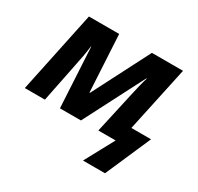

<svg xmlns="http://www.w3.org/2000/svg" viewBox="-157 -734 1151 1117"><g transform="rotate(30 418.5 -175.5)"><path d="M526 196 632 0H516L576 -270Q584 -308 593 -344Q602 -380 609 -402H606L399 0H258L236 -402H234Q229 -362 223 -329Q217 -296 210 -264L157 0H22L137 -547H340L361 -165H364L560 -547H769L675 -109H807L674 196Z"/></g></svg>

Font: Noto IKEA Latin
Style: Bold Italic
Weight: 700
Italic angle: -12°
Designer: Monotype Design Team
Foundry: Monotype Imaging Inc.
Version: Version 1.0